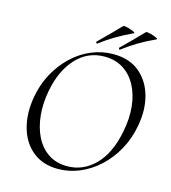

<svg xmlns="http://www.w3.org/2000/svg" viewBox="-117 -886 886 993"><g transform="rotate(15 325.5 -389.5)"><path d="M284.2 12Q202.6 12 148.8 -31.9Q95 -75.8 74.3 -149.8Q53.6 -223.8 68.8 -313Q80.8 -383.8 112.8 -442.8Q144.8 -501.8 190.7 -545.3Q236.6 -588.8 292.6 -612.4Q348.6 -636 409.4 -636Q494.6 -636 548.6 -591.8Q602.6 -547.6 623.5 -474.2Q644.4 -400.8 628.2 -313Q615.2 -240.2 582.2 -180.6Q549.2 -121 502.2 -77.8Q455.2 -34.6 399.3 -11.3Q343.4 12 284.2 12ZM326.4 -14Q411.8 -14 474.7 -77.3Q537.6 -140.6 561.4 -260Q576.6 -333.8 570.1 -397.6Q563.6 -461.4 537.7 -509.7Q511.8 -558 469 -585Q426.2 -612 368.8 -612Q279.4 -612 217.8 -545.6Q156.2 -479.2 134.6 -366Q121.2 -295.8 127.6 -232.4Q134 -169 158.6 -119.8Q183.2 -70.6 225.6 -42.3Q268 -14 326.4 -14ZM313.6 -667Q309.6 -665 307.6 -670.3Q305.6 -675.6 308.6 -677.2Q339.2 -707.2 365.9 -733.8Q392.6 -760.4 420.2 -789.4Q423 -792 434.8 -789.7Q446.6 -787.4 459.7 -783.1Q472.8 -778.8 480.3 -774.5Q487.8 -770.2 482.2 -767.2Q433.2 -744.4 393 -720.5Q352.8 -696.6 313.6 -667ZM435.2 -667Q431.4 -665 429.3 -670.3Q427.2 -675.6 430.4 -677.2Q460.8 -707.2 487.5 -733.8Q514.2 -760.4 541.8 -789.4Q544.6 -792 556.4 -789.6Q568.2 -787.2 581.4 -782.8Q594.6 -778.4 602.1 -774.2Q609.6 -770 604 -767.2Q554.2 -744.6 514.3 -720.6Q474.4 -696.6 435.2 -667Z"/></g></svg>

Font: Cormorant Light
Style: Italic
Weight: 300
Italic angle: -10°
Designer: Christian Thalmann (Catharsis Fonts)
Foundry: Catharsis Fonts
Version: Version 4.000